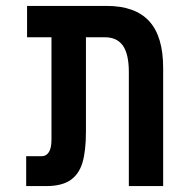

<svg xmlns="http://www.w3.org/2000/svg" viewBox="-20 -629 640 649"><path d="M334.5 -503H270.5V-184Q270.5 -119 258.8 -79.5Q247 -40 217.8 -20Q188.5 0 136 0H68.5V-101H121Q136.5 -101 145.2 -114.8Q154 -128.5 154 -157V-503H71.5V-609H340.5Q437 -609 484.2 -557.5Q531.5 -506 531.5 -399.5V0H415.5V-385.5Q415.5 -445.5 395.8 -474.2Q376 -503 334.5 -503Z"/></svg>

Font: JuliaMono SemiBold
Style: Italic
Weight: 600
Italic angle: -9°
Monospace: yes
Designer: cormullion
Foundry: corm
Version: Version 0.056; ttfautohint (v1.8.4)